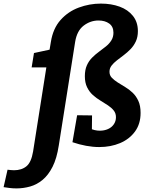

<svg xmlns="http://www.w3.org/2000/svg" viewBox="-138 -806 830 1068"><path d="M-46 242Q-68 242 -86 239.5Q-104 237 -118 235L-96 138Q-87 139 -78 140Q-69 141 -60 141Q-18 141 9 119Q36 97 46 37L122 -445L139 -431H38L51 -511L153 -533L135 -513L145 -573Q157 -648 199 -695Q241 -742 300.5 -764Q360 -786 423 -786Q481 -786 527.5 -769Q574 -752 601.5 -717.5Q629 -683 629 -633Q629 -600 617.5 -575.5Q606 -551 588 -532.5Q570 -514 550 -499Q530 -484 512 -470Q494 -456 482.5 -441Q471 -426 471 -407Q471 -387 484 -373.5Q497 -360 516.5 -347.5Q536 -335 558 -322Q580 -309 599.5 -290.5Q619 -272 631.5 -245Q644 -218 644 -178Q644 -117 613 -74.5Q582 -32 530 -10Q478 12 414 12Q379 12 341 5Q303 -2 265 -15L291 -165L374 -164L373 -70L357 -94Q373 -86 388 -82.5Q403 -79 417 -79Q442 -79 462.5 -88Q483 -97 495 -114.5Q507 -132 507 -154Q507 -176 494.5 -191.5Q482 -207 462.5 -220Q443 -233 420.5 -246.5Q398 -260 378.5 -277.5Q359 -295 346.5 -320.5Q334 -346 334 -382Q334 -417 345 -442Q356 -467 374.5 -485.5Q393 -504 413 -518.5Q433 -533 451.5 -548Q470 -563 481.5 -581.5Q493 -600 493 -624Q493 -658 469.5 -675Q446 -692 410 -692Q365 -692 327.5 -663.5Q290 -635 280 -573L189 3Q178 75 154.5 121.5Q131 168 99 194.5Q67 221 29.5 231.5Q-8 242 -46 242Z"/></svg>

Font: Bitter Thin
Style: Bold Italic
Weight: 700
Italic angle: -9°
Version: Version 3.021